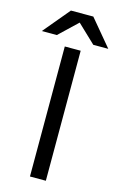

<svg xmlns="http://www.w3.org/2000/svg" viewBox="-209 -971 641 1027"><g transform="rotate(15 112.0 -457.0)"><path d="M68 -720H156V0H68ZM296 -768H213L112 -864L11 -768H-72L50 -914H174Z"/></g></svg>

Font: Aspekta 400
Style: Regular
Weight: 400
Designer: Ivo Dolenc
Version: Version 2.000